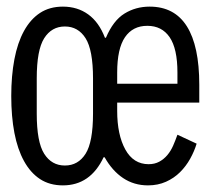

<svg xmlns="http://www.w3.org/2000/svg" viewBox="-20 -548 640 580"><path d="M176 -48Q216 -48 238.5 -83.5Q261 -119 261 -205V-311Q261 -397 238.5 -432.5Q216 -468 176 -468Q136 -468 113.5 -432.5Q91 -397 91 -311V-205Q91 -119 113.5 -83.5Q136 -48 176 -48ZM516 -295V-329Q516 -401 492.5 -435.5Q469 -470 425 -470Q381 -470 357.5 -435.5Q334 -401 334 -329V-295ZM427 12Q385 12 352 -10Q319 -32 296 -73H293Q253 12 170 12Q130 12 101 -7Q72 -26 52.5 -61.5Q33 -97 23.5 -146.5Q14 -196 14 -258Q14 -319 23.5 -369Q33 -419 52.5 -454.5Q72 -490 101 -509Q130 -528 170 -528Q214 -528 246.5 -504.5Q279 -481 297 -434H300Q322 -486 356 -507Q390 -528 432 -528Q507 -528 544.5 -468.5Q582 -409 582 -292V-238H334V-213Q334 -141 358.5 -96.5Q383 -52 429 -52Q447 -52 461 -59.5Q475 -67 485.5 -79.5Q496 -92 503 -108Q510 -124 516 -141L574 -114Q567 -91 554.5 -68.5Q542 -46 524 -28Q506 -10 481.5 1Q457 12 427 12Z"/></svg>

Font: IBM Plex Mono
Style: Regular
Weight: 400
Monospace: yes
Designer: Mike Abbink, Paul van der Laan, Pieter van Rosmalen
Foundry: Bold Monday
Version: Version 2.3